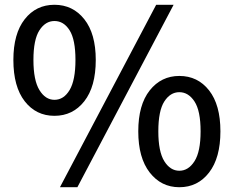

<svg xmlns="http://www.w3.org/2000/svg" viewBox="-20 -770 979 804"><path d="M208 -285Q131 -285 83.5 -346Q36 -407 36 -519Q36 -629 83.5 -689.5Q131 -750 208 -750Q285 -750 333 -689.5Q381 -629 381 -519Q381 -407 333 -346Q285 -285 208 -285ZM208 -352Q247 -352 271.5 -393Q296 -434 296 -519Q296 -604 271.5 -643Q247 -682 208 -682Q170 -682 145 -643Q120 -604 120 -519Q120 -434 145 -393Q170 -352 208 -352ZM231 14 634 -750H707L304 14ZM731 14Q655 14 607 -47.5Q559 -109 559 -220Q559 -331 607 -391.5Q655 -452 731 -452Q808 -452 855.5 -391.5Q903 -331 903 -220Q903 -109 855.5 -47.5Q808 14 731 14ZM731 -55Q769 -55 794.5 -95Q820 -135 820 -220Q820 -306 794.5 -345Q769 -384 731 -384Q693 -384 668 -345Q643 -306 643 -220Q643 -135 668 -95Q693 -55 731 -55Z"/></svg>

Font: Source Han Sans SC Medium
Style: Regular
Weight: 500
Designer: Ryoko NISHIZUKA 西塚涼子 (kana, bopomofo & ideographs); Paul D. Hunt (Latin, Greek & Cyrillic); Sandoll Communications 산돌커뮤니
Foundry: Adobe
Version: Version 2.004;hotconv 1.0.118;makeotfexe 2.5.65603